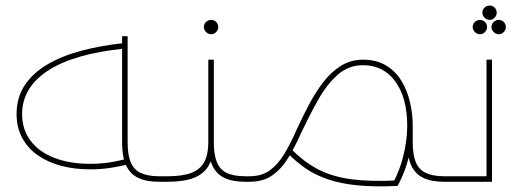

<svg xmlns="http://www.w3.org/2000/svg" viewBox="-20 -658 1881 695"><path d="M307 -45Q249 -45 200.5 -58Q152 -71 116 -96.5Q80 -122 60 -159.5Q40 -197 40 -245Q40 -304 68.5 -348Q97 -392 149.5 -423.5Q202 -455 273 -474Q344 -493 428 -502L430 -482Q339 -473 270 -453Q201 -433 154 -402.5Q107 -372 83.5 -332.5Q60 -293 60 -245Q60 -190 90 -149.5Q120 -109 175.5 -87Q231 -65 307 -65Q342 -65 375.5 -70Q409 -75 440 -84L446 -64Q413 -55 378 -50Q343 -45 307 -45ZM556 0Q509 0 479.5 -14.5Q450 -29 436 -60.5Q422 -92 422 -142V-527H442V-142Q442 -98 453 -71Q464 -44 489.5 -32Q515 -20 556 -20H571V0ZM571 0V-20Q585 -20 588 -17.5Q591 -15 591 -10Q591 -6 588 -3Q585 0 571 0Z M571 0V-20H587Q640 -20 672 -32Q704 -44 719 -71Q734 -98 734 -142V-442H754V-142Q754 -92 736.5 -60.5Q719 -29 682.5 -14.5Q646 0 587 0ZM868 0Q821 0 791.5 -14.5Q762 -29 748 -60.5Q734 -92 734 -142H754Q754 -98 765 -71Q776 -44 801 -32Q826 -20 868 -20H883V0ZM883 0V-20Q897 -20 900 -17.5Q903 -15 903 -10Q903 -6 900 -3Q897 0 883 0ZM571 0Q557 0 554 -3Q551 -6 551 -10Q551 -15 554 -17.5Q557 -20 571 -20ZM744 -534Q734 -534 726 -542Q718 -550 718 -560Q718 -571 726 -578.5Q734 -586 744 -586Q755 -586 762.5 -578.5Q770 -571 770 -560Q770 -550 762.5 -542Q755 -534 744 -534Z M1588 0Q1541 0 1511.5 -14.5Q1482 -29 1468 -60.5Q1454 -92 1454 -142L1455 -197H1474V-142Q1474 -98 1485 -71Q1496 -44 1521.5 -32Q1547 -20 1588 -20H1603V0ZM883 0Q869 0 866 -3Q863 -6 863 -10Q863 -15 866 -17.5Q869 -20 883 -20ZM883 0V-20Q928 -20 957.5 -42Q987 -64 1009.5 -101.5Q1032 -139 1053 -187Q1074 -233 1098 -278.5Q1122 -324 1150.5 -361Q1179 -398 1214.5 -420Q1250 -442 1294 -442Q1343 -442 1377.5 -421Q1412 -400 1433 -365.5Q1454 -331 1464 -288.5Q1474 -246 1474 -203Q1474 -156 1461 -96.5Q1448 -37 1419 15L1402 5Q1426 -38 1440 -94Q1454 -150 1454 -203Q1454 -304 1411 -363Q1368 -422 1294 -422Q1241 -422 1201.5 -386.5Q1162 -351 1131 -295.5Q1100 -240 1071 -179Q1050 -131 1025.5 -90Q1001 -49 967.5 -24.5Q934 0 883 0ZM1418 -5 1419 15Q1336 19 1275 13Q1214 7 1168 -8.5Q1122 -24 1087 -48Q1052 -72 1021 -104L1035 -118Q1081 -71 1132.5 -44.5Q1184 -18 1253 -9Q1322 0 1418 -5ZM1603 0V-20Q1617 -20 1620 -17.5Q1623 -15 1623 -10Q1623 -6 1620 -3Q1617 0 1603 0Z M1741 -442H1761V0H1603V-20H1741ZM1603 0Q1589 0 1586 -3Q1583 -6 1583 -10Q1583 -15 1586 -17.5Q1589 -20 1603 -20ZM1752 -638Q1763 -638 1770.5 -630.5Q1778 -623 1778 -612Q1778 -602 1770.5 -594Q1763 -586 1752 -586Q1742 -586 1734 -594Q1726 -602 1726 -612Q1726 -623 1734 -630.5Q1742 -638 1752 -638ZM1786 -586Q1796 -586 1803.5 -578.5Q1811 -571 1811 -560Q1811 -550 1803.5 -542Q1796 -534 1785 -534Q1775 -534 1767 -542Q1759 -550 1759 -560Q1759 -571 1767 -578.5Q1775 -586 1786 -586ZM1718 -586Q1728 -586 1735.5 -578.5Q1743 -571 1743 -560Q1743 -550 1735.5 -542Q1728 -534 1717 -534Q1707 -534 1699 -542Q1691 -550 1691 -560Q1691 -571 1699 -578.5Q1707 -586 1718 -586Z"/></svg>

Font: Alexandria Thin
Style: Regular
Weight: 250
Designer: Mohamed Gaber
Foundry: Kief Type Foundry
Version: Version 5.100